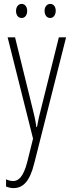

<svg xmlns="http://www.w3.org/2000/svg" viewBox="-20 -786 367 982"><path d="M62 -730C62 -709 73 -694 91 -694C107 -694 119 -708 119 -730C119 -752 107 -766 91 -766C73 -766 62 -750 62 -730ZM208 -731C208 -709 219 -694 237 -694C253 -694 265 -709 265 -731C265 -753 253 -766 237 -766C220 -766 208 -751 208 -731ZM19 -595 149 -77 119 44C99 120 74 140 47 140C35 140 21 136 11 131V168C24 173 35 176 49 176C97 176 132 143 155 50L318 -595H281L189 -226C182 -200 176 -175 169 -136H166C163 -155 163 -166 148 -225L57 -595Z"/></svg>

Font: Noto Sans Malayalam UI ExtraCondensed ExtraLight
Style: Regular
Weight: 200
Width: 2
Designer: Jelle Bosma - Monotype Design Team
Foundry: Monotype Imaging Inc.
Version: Version 2.104